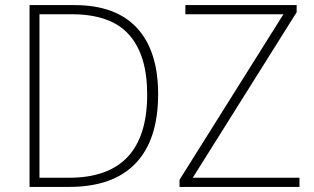

<svg xmlns="http://www.w3.org/2000/svg" viewBox="-20 -734 1234 754"><path d="M601 -364Q601 -185 512.5 -92.5Q424 0 251 0H96V-714H272Q435 -714 518 -624Q601 -534 601 -364ZM558 -363Q558 -518 486.5 -598Q415 -678 262 -678H135V-36H251Q558 -36 558 -363ZM1156 0H685V-28L1093 -678H708V-714H1145V-686L737 -36H1156Z"/></svg>

Font: Noto Sans Disp ExtLt
Style: Regular
Weight: 200
Designer: Monotype Design Team
Foundry: Monotype Imaging Inc.
Version: Version 2.000;GOOG;noto-source:20170915:90ef993387c0